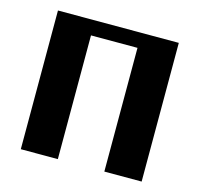

<svg xmlns="http://www.w3.org/2000/svg" viewBox="-83 -617 733 706"><g transform="rotate(15 283.5 -264.0)"><path d="M54 0H195V-471H372V0H514V-528H54Z"/></g></svg>

Font: Aerodynamic
Style: Regular
Weight: 500
Designer: Google
Version: Version 2.000980; 2014